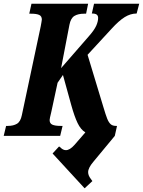

<svg xmlns="http://www.w3.org/2000/svg" viewBox="-40 -734 772 1037"><path d="M244 95 279 57 286 62Q300 77 316 77Q337 77 362 49L421 -19Q396 -34 379 -69.5Q362 -105 345 -166L300 -329L271 -287L237 -129Q228 -93 228 -86Q228 -67 243 -60.5Q258 -54 287 -54H298L285 0H-20L-7 -54H3Q32 -54 51.5 -65.5Q71 -77 78 -112L180 -592Q182 -606 184 -614.5Q186 -623 186 -628Q186 -647 171.5 -653.5Q157 -660 128 -660H118L130 -714H436L425 -660H414Q382 -660 362 -648Q342 -636 335 -600L290 -366L438 -536Q469 -571 479.5 -594.5Q490 -618 490 -637Q490 -649 482.5 -655Q475 -661 456 -661L468 -714H712L698 -661Q665 -661 633.5 -641.5Q602 -622 562 -578L433 -438L518 -157Q531 -113 539 -93Q547 -73 557.5 -63.5Q568 -54 586 -54H592L580 0L464 140Q436 173 436 196Q436 214 451 233L459 244L417 283Z"/></svg>

Font: Noto Serif CondExtraBold
Style: Italic
Weight: 800
Width: 3
Italic angle: -12°
Designer: Monotype Design Team
Foundry: Monotype Imaging Inc.
Version: Version 1.001